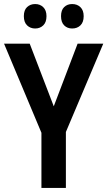

<svg xmlns="http://www.w3.org/2000/svg" viewBox="-20 -930 531 950"><path d="M246 -404 364 -714H491L306 -277V0H185V-273L0 -714H127ZM98 -850Q98 -880 114 -895Q130 -910 154 -910Q178 -910 194 -894.5Q210 -879 210 -850Q210 -820 194 -804.5Q178 -789 154 -789Q130 -789 114 -804.5Q98 -820 98 -850ZM282 -850Q282 -880 297.5 -895Q313 -910 337 -910Q362 -910 378 -894.5Q394 -879 394 -850Q394 -820 378 -804.5Q362 -789 337 -789Q313 -789 297.5 -804.5Q282 -820 282 -850Z"/></svg>

Font: Noto Sans Khmer UI Condensed SemiBold
Style: Regular
Weight: 600
Width: 3
Designer: Danh Hong and the Monotype Design Team
Foundry: Monotype Imaging Inc.
Version: Version 2.002; ttfautohint (v1.8.4.7-5d5b)